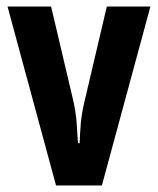

<svg xmlns="http://www.w3.org/2000/svg" viewBox="-20 -659 482 586"><path d="M151 -93 3 -639H136L201 -363Q211 -321 213.5 -289.5Q216 -258 218 -222H223Q224 -250 226.5 -281.5Q229 -313 239 -354L306 -639H439L291 -93Z"/></svg>

Font: Noto Sans Kannada UI ExtraCondensed
Style: Bold
Weight: 700
Width: 2
Designer: Jelle Bosma - Monotype Design Team
Foundry: Monotype Imaging Inc.
Version: Version 2.005; ttfautohint (v1.8.4.7-5d5b)